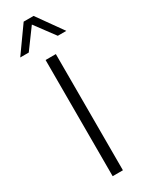

<svg xmlns="http://www.w3.org/2000/svg" viewBox="-246 -922 728 956"><g transform="rotate(-30 118.5 -444.0)"><path d="M148 0V-668H89V0ZM251 -742 147 -888H90L-14 -742H35L118 -855L202 -742Z"/></g></svg>

Font: Gantari Light
Style: Regular
Weight: 300
Designer: Anugrah Pasau
Foundry: Lafontype
Version: Version 1.000